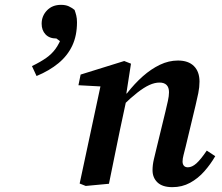

<svg xmlns="http://www.w3.org/2000/svg" viewBox="-20 -759 915 793"><path d="M232 -739Q251 -739 264 -733Q277 -727 288 -718Q292 -707 295 -695Q298 -683 298 -667Q298 -612 278.5 -570.5Q259 -529 221.5 -498Q184 -467 131 -445L112 -486Q147 -503 170.5 -519.5Q194 -536 209.5 -557.5Q225 -579 237 -611L244 -577L213 -600Q184 -600 168 -617Q152 -634 152 -661Q152 -693 174 -716Q196 -739 232 -739ZM334 9 309 -1 401 -431 433 -400 304 -407 313 -451 493 -507 521 -496 500 -361 504 -356 476 -225Q464 -169 453 -113Q442 -57 430 0ZM692 14Q651 14 630.5 -5.5Q610 -25 610 -56Q610 -78 615.5 -101Q621 -124 627 -149L663 -297Q669 -322 673.5 -342.5Q678 -363 678 -378Q678 -398 668 -408Q658 -418 639 -418Q619 -418 597 -408Q575 -398 548 -377Q521 -356 487 -323L485 -373H504Q536 -414 570 -444Q604 -474 640.5 -491.5Q677 -509 715 -509Q758 -509 781 -486Q804 -463 804 -422Q804 -399 799 -374.5Q794 -350 788 -325L747 -154Q742 -134 738 -118.5Q734 -103 734 -92Q734 -81 739.5 -74.5Q745 -68 756 -68Q773 -68 791 -84Q809 -100 834 -137L869 -114Q850 -81 824 -51.5Q798 -22 765 -4Q732 14 692 14Z"/></svg>

Font: Source Serif 4 SemiBold
Style: Italic
Weight: 600
Italic angle: -12°
Designer: Frank Grießhammer
Foundry: Adobe Systems Incorporated
Version: Version 4.004;hotconv 1.0.116;makeotfexe 2.5.65601